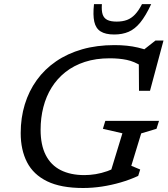

<svg xmlns="http://www.w3.org/2000/svg" viewBox="-20 -930 838 960"><path d="M402 -54.5Q429 -54.5 458.2 -59.2Q487.5 -64 517.2 -74.5Q547 -85 574.5 -101L526 -47.5L592 -263.5L494.5 -286L506.5 -325.5H775L762.5 -286L686 -263L636.5 -101L681 -82.5L671 -50.5Q630 -31.5 583.8 -18Q537.5 -4.5 489.8 2.8Q442 10 395.5 10Q284.5 10 215.8 -23.5Q147 -57 115.2 -118.8Q83.5 -180.5 83.5 -264.5Q83.5 -341 104 -408Q124.5 -475 163.8 -529.5Q203 -584 260.2 -623.2Q317.5 -662.5 390.8 -683.5Q464 -704.5 552.5 -704.5Q584.5 -704.5 613.8 -701.5Q643 -698.5 669.8 -692.2Q696.5 -686 720.5 -677L692 -676L757.5 -727.5H797.5L730 -476H675L674 -630.5L688.5 -599Q652 -622.5 614 -630.5Q576 -638.5 528.5 -638.5Q459.5 -638.5 404.2 -620.5Q349 -602.5 307.5 -569.8Q266 -537 238.2 -492.5Q210.5 -448 196.8 -394.2Q183 -340.5 183 -281Q183 -205 208.8 -154.5Q234.5 -104 283.8 -79.2Q333 -54.5 402 -54.5ZM563 -822Q592.5 -822 614.8 -830.2Q637 -838.5 655.2 -857.8Q673.5 -877 690 -909.5H736Q708.5 -850.5 681.5 -817.5Q654.5 -784.5 623 -771Q591.5 -757.5 551 -757.5Q507.5 -757.5 483.2 -772.8Q459 -788 451.5 -821.2Q444 -854.5 450 -909.5H489.5Q487 -877 493.2 -858Q499.5 -839 516.5 -830.5Q533.5 -822 563 -822Z"/></svg>

Font: Newsreader 10pt
Style: Italic
Weight: 400
Italic angle: -17°
Version: Version 1.003